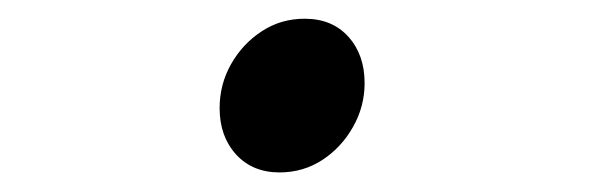

<svg xmlns="http://www.w3.org/2000/svg" viewBox="-20 -445 640 203"><path d="M275.5 -262.7Q246.9 -262.7 229.5 -281.8Q212.2 -300.9 212.2 -330.7Q212.2 -355.8 224.3 -377.2Q236.4 -398.6 256.7 -411.9Q276.9 -425.2 302.1 -425.2Q331.3 -425.2 348.4 -406.1Q365.5 -387 365.5 -357.2Q365.5 -332.4 353.3 -310.9Q341.2 -289.3 321 -276Q300.7 -262.7 275.5 -262.7Z"/></svg>

Font: SourceCodeVF
Style: Italic
Weight: 200
Italic angle: -11°
Monospace: yes
Designer: Paul D. Hunt, Teo Tuominen
Foundry: Adobe
Version: Version 1.026;hotconv 1.1.0;makeotfexe 2.6.0